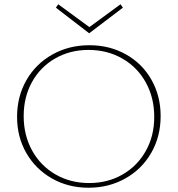

<svg xmlns="http://www.w3.org/2000/svg" viewBox="-20 -875 833 900"><path d="M398 -719 242 -839 253 -855 399 -748 545 -855 556 -839ZM733 -331Q733 -235 689 -158.5Q645 -82 567.5 -38.5Q490 5 395 5Q300 5 223.5 -38.5Q147 -82 103.5 -157.5Q60 -233 60 -327Q60 -423 104 -499.5Q148 -576 225.5 -619.5Q303 -663 399 -663Q494 -663 570.5 -620Q647 -577 690 -501Q733 -425 733 -331ZM703 -327Q703 -417 663.5 -488.5Q624 -560 553.5 -600.5Q483 -641 395 -641Q308 -641 238.5 -601Q169 -561 130 -490.5Q91 -420 91 -331Q91 -241 130.5 -169.5Q170 -98 240 -57.5Q310 -17 398 -17Q485 -17 554.5 -57Q624 -97 663.5 -167.5Q703 -238 703 -327Z"/></svg>

Font: Ysabeau SC Extralight
Style: Regular
Weight: 200
Designer: Christian Thalmann (Catharsis Fonts)
Version: Version 0.003